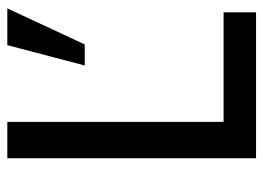

<svg xmlns="http://www.w3.org/2000/svg" viewBox="-120 -618 737 538"><g transform="rotate(-90 249.0 -348.5)"><path d="M75 -697H177V-91H484V0H75ZM392 -697H495L394 -480H335Z"/></g></svg>

Font: Hanken Grotesk Medium
Style: Regular
Weight: 500
Designer: Alfredo Marco Pradil
Foundry: Hanken Design Co.
Version: Version 3.014